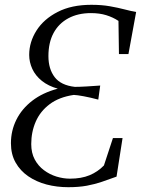

<svg xmlns="http://www.w3.org/2000/svg" viewBox="-20 -771 588 799"><path d="M264 8Q216.5 8 173.8 -3.2Q131 -14.5 97.5 -37.5Q64 -60.5 44.8 -94.8Q25.5 -129 25.5 -175Q25.5 -227 48 -272.5Q70.5 -318 114.2 -351.8Q158 -385.5 220.5 -402Q181 -413 154.2 -434.5Q127.5 -456 114.5 -484.2Q101.5 -512.5 101.5 -542.5Q101.5 -596 131.8 -643.8Q162 -691.5 219.8 -721.2Q277.5 -751 360 -751Q403 -751 437 -745Q471 -739 497.8 -732Q524.5 -725 546.5 -721L514.5 -546H475L473 -684Q450.5 -699 422.2 -707.8Q394 -716.5 358.5 -716.5Q304.5 -716.5 264.5 -695Q224.5 -673.5 203 -633.8Q181.5 -594 181.5 -537.5Q181.5 -484 207.5 -450Q233.5 -416 291.5 -409.5Q311 -409.5 339.5 -411.2Q368 -413 397 -415L389 -356.5Q355 -365.5 327.8 -370.5Q300.5 -375.5 287 -376Q226 -367 186.8 -337.5Q147.5 -308 128.8 -265Q110 -222 110 -171.5Q110 -134.5 124.5 -107.5Q139 -80.5 162.8 -62.8Q186.5 -45 215 -36.2Q243.5 -27.5 271 -27.5Q318.5 -27.5 352.8 -41.8Q387 -56 412.5 -82.5L450 -196.5H490L465 -36Q433.5 -24.5 404.2 -14.5Q375 -4.5 341.5 1.8Q308 8 264 8Z"/></svg>

Font: Merriweather 96pt Light
Style: Italic
Weight: 300
Italic angle: -7.8°
Version: Version 2.101